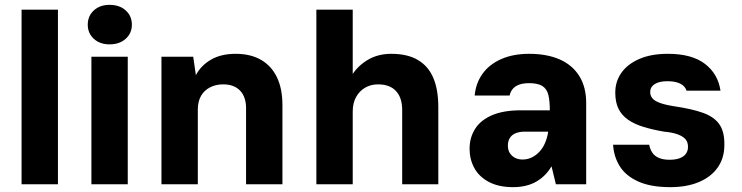

<svg xmlns="http://www.w3.org/2000/svg" viewBox="-20 -760 3059 792"><path d="M69 0V-720H219V0Z M357 0V-526H507V0ZM432 -577Q392 -577 367 -600Q342 -623 342 -658Q342 -694 367 -717Q392 -740 432 -740Q473 -740 498.5 -717Q524 -694 524 -658Q524 -623 498.5 -600Q473 -577 432 -577Z M646 0V-526H777L788 -450Q809 -490 850.5 -514Q892 -538 952 -538Q1014 -538 1057 -513Q1100 -488 1122.5 -441Q1145 -394 1145 -327V0H995V-314Q995 -360 970.5 -386Q946 -412 900 -412Q871 -412 847 -400Q823 -388 809.5 -365Q796 -342 796 -308V0Z M1285 0V-720H1435V-455Q1460 -492 1500.5 -515Q1541 -538 1594 -538Q1661 -538 1704 -512.5Q1747 -487 1767.5 -438.5Q1788 -390 1788 -319V0H1639V-306Q1639 -357 1613.5 -384.5Q1588 -412 1539 -412Q1510 -412 1486.5 -398.5Q1463 -385 1449 -360Q1435 -335 1435 -300V0Z M2097 12Q2037 12 1996.5 -9.5Q1956 -31 1936.5 -67Q1917 -103 1917 -146Q1917 -192 1939.5 -228Q1962 -264 2009 -284.5Q2056 -305 2129 -305H2248Q2248 -344 2242 -368.5Q2236 -393 2217.5 -405Q2199 -417 2162 -417Q2128 -417 2108 -404.5Q2088 -392 2082 -366H1938Q1943 -418 1971 -456.5Q1999 -495 2048 -516.5Q2097 -538 2163 -538Q2236 -538 2288.5 -515Q2341 -492 2369.5 -446.5Q2398 -401 2398 -335V0H2273L2255 -74Q2244 -55 2228.5 -39Q2213 -23 2193.5 -11.5Q2174 0 2149.5 6Q2125 12 2097 12ZM2135 -102Q2156 -102 2173.5 -110.5Q2191 -119 2205 -134Q2219 -149 2228 -169.5Q2237 -190 2241 -215V-217H2146Q2122 -217 2106 -210Q2090 -203 2082.5 -190Q2075 -177 2075 -160Q2075 -141 2083 -128.5Q2091 -116 2104.5 -109Q2118 -102 2135 -102Z M2745 12Q2665 12 2613.5 -11Q2562 -34 2537 -73.5Q2512 -113 2509 -163H2658Q2661 -146 2670 -131.5Q2679 -117 2697 -109Q2715 -101 2742 -101Q2767 -101 2784 -107.5Q2801 -114 2809.5 -126Q2818 -138 2818 -154Q2818 -175 2806.5 -187Q2795 -199 2773.5 -206.5Q2752 -214 2719 -217Q2672 -225 2634.5 -236.5Q2597 -248 2571 -266Q2545 -284 2531.5 -311Q2518 -338 2518 -378Q2518 -424 2543.5 -460Q2569 -496 2617.5 -517Q2666 -538 2735 -538Q2834 -538 2888 -496.5Q2942 -455 2952 -386H2812Q2806 -405 2786 -415Q2766 -425 2733 -425Q2699 -425 2680.5 -413Q2662 -401 2662 -380Q2662 -367 2670 -356Q2678 -345 2699.5 -336.5Q2721 -328 2759 -322Q2834 -311 2880 -294.5Q2926 -278 2947.5 -247Q2969 -216 2968 -162Q2968 -108 2940.5 -69Q2913 -30 2863 -9Q2813 12 2745 12Z"/></svg>

Font: DM Sans 9pt Black
Style: Regular
Weight: 900
Version: Version 4.004;gftools[0.9.30]